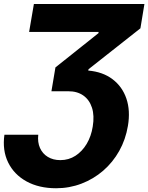

<svg xmlns="http://www.w3.org/2000/svg" viewBox="-27 -748 760 983"><path d="M-4.4 -58.1H168.9Q164.6 -20 177.7 9.5Q190.9 39.1 218 55.4Q245.1 71.8 281.7 71.8Q325.2 71.8 359.6 49.3Q394 26.9 417 -11.7Q439.9 -50.3 447.8 -100.1Q457 -156.2 443.8 -196.8Q430.7 -237.3 399.2 -259.3Q367.7 -281.2 321.8 -280.8H236.3L256.8 -402.8L477.5 -578.6V-584.5H122.1L146.5 -727.5H712.4L691.9 -603L426.3 -393.6L424.8 -386.7Q499 -380.4 549.1 -342.5Q599.1 -304.7 620.1 -243.2Q641.1 -181.6 627.9 -103.5Q616.2 -33.7 583.5 24.7Q550.8 83 501.5 125.7Q452.1 168.5 390.4 192.1Q328.6 215.8 260.3 215.8Q172.4 215.8 108.6 180.7Q44.9 145.5 14.6 83.5Q-15.6 21.5 -4.4 -58.1Z"/></svg>

Font: Inter 17pt ExtraBold
Style: Italic
Weight: 800
Italic angle: -9.3988°
Version: Version 4.001;git-66647c0bb